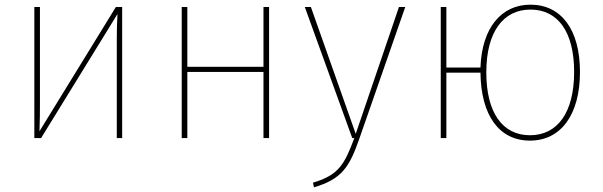

<svg xmlns="http://www.w3.org/2000/svg" viewBox="-20 -591 2581 822"><path d="M503 -561H476L149 -29C151 -79 151 -117 151 -158V-561H127V0H156L483 -531C481 -496 480 -464 480 -426V0H503Z M1108 0H1132V-561H1108V-305H782V-561H758V0H782V-283H1108Z M1715 -561H1688L1503 -18L1311 -561H1285L1488 0H1497C1455 111 1432 158 1320 191L1324 211C1443 176 1476 125 1519 1Z M2251 -571C2127 -571 2043 -473 2037 -302H1891V-561H1867V0H1891V-280H2037C2039 -98 2116 11 2249 11C2380 11 2463 -98 2463 -283C2463 -464 2383 -571 2251 -571ZM2249 -12C2131 -12 2062 -109 2062 -281C2062 -455 2135 -550 2251 -550C2369 -550 2438 -454 2438 -283C2438 -108 2366 -12 2249 -12Z"/></svg>

Font: Glow Sans SC Normal Thin
Style: Regular
Weight: 100
Designer: Ryoko NISHIZUKA (kana, bopomofo & ideographs); Paul D. Hunt (Latin, Greek & Cyrillic); Sandoll Communications, Soo-young
Version: Version 0.93